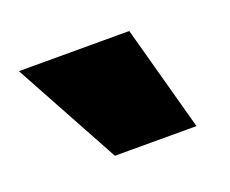

<svg xmlns="http://www.w3.org/2000/svg" viewBox="-53 -868 450 376"><g transform="rotate(-20 172.0 -680.0)"><path d="M132 -570 12 -790H242L302 -570Z"/></g></svg>

Font: M PLUS 2 Thin Black
Style: Regular
Weight: 900
Version: Version 1.001